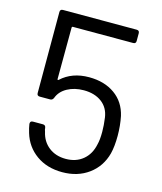

<svg xmlns="http://www.w3.org/2000/svg" viewBox="-107 -779 728 865"><g transform="rotate(15 257.0 -346.5)"><path d="M455.1 -306.2Q463.9 -263.2 463.9 -215.8Q463.9 -166.5 455.1 -131.8Q438 -67.9 387 -30.5Q335.9 6.8 264.2 6.8Q193.4 6.8 143.3 -28.8Q93.3 -64.5 75.2 -125Q68.4 -147.5 65.9 -165V-167Q65.9 -179.2 79.1 -179.2H125Q137.7 -179.2 139.2 -166Q139.2 -159.2 143.1 -148.9Q152.8 -105.5 185.1 -80.3Q217.3 -55.2 264.2 -55.2Q312 -55.2 344.2 -81.8Q376.5 -108.4 386.2 -155.8Q392.1 -178.2 392.1 -214.8Q392.1 -245.6 387.2 -280.8Q380.9 -325.7 347.9 -350.3Q314.9 -375 264.2 -375Q220.7 -375 187.7 -356.9Q154.8 -338.9 143.1 -307.1Q138.2 -295.9 127.9 -295.9H79.1Q65.9 -295.9 65.9 -309.1V-687Q65.9 -700.2 79.1 -700.2H422.9Q436 -700.2 436 -687V-650.9Q436 -638.2 422.9 -638.2H142.1Q137.2 -638.2 137.2 -632.8L136.2 -394Q136.2 -390.6 137.9 -389.6Q139.6 -388.7 142.1 -391.1Q192.9 -438 272 -438Q343.8 -438 392.3 -403.3Q440.9 -368.7 455.1 -306.2Z"/></g></svg>

Font: Barlow
Style: Regular
Weight: 400
Designer: Jeremy Tribby
Foundry: Jeremy Tribby
Version: Version 1.101